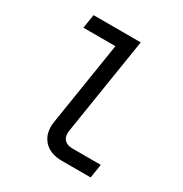

<svg xmlns="http://www.w3.org/2000/svg" viewBox="-170 -858 939 987"><g transform="rotate(30 300.0 -365.0)"><path d="M336 0Q263 0 226.5 -42.5Q190 -85 201 -155L279 -648H89L102 -730H382L291 -155Q285 -121 301 -101.5Q317 -82 349 -82H519L506 0Z"/></g></svg>

Font: JetBrains Mono NL
Style: Italic
Weight: 400
Italic angle: -9°
Monospace: yes
Designer: Philipp Nurullin, Konstantin Bulenkov
Foundry: JetBrains
Version: Version 2.305; ttfautohint (v1.8.4.7-5d5b)